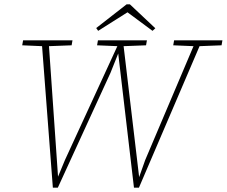

<svg xmlns="http://www.w3.org/2000/svg" viewBox="-20 -863 1051 890"><path d="M225 7 175 -649 83 -653 87 -676H316L312 -653L207 -649L249 -44L281 -121L524 -649L430 -653L434 -676H661L657 -653L553 -649L625 -42L653 -121L877 -649L783 -653L787 -676H1011L1007 -653L905 -649L624 7H601L528 -615L492 -525L248 7ZM582 -843 700 -732 687 -720 571 -806 435 -720 426 -733 567 -843Z"/></svg>

Font: Source Serif 4 SmText ExtraLight
Style: Italic
Weight: 200
Italic angle: -12°
Designer: Frank Grießhammer
Foundry: Adobe
Version: Version 4.005;hotconv 1.1.0;makeotfexe 2.6.0